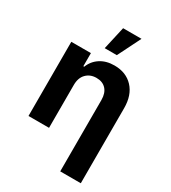

<svg xmlns="http://www.w3.org/2000/svg" viewBox="-233 -903 1088 1223"><g transform="rotate(30 311.0 -291.0)"><path d="M211.6 -315.3V0H60.4V-545.5H204.5V-449.2H210.9Q229.4 -497.2 272 -524.9Q314.6 -552.6 375 -552.6Q460.9 -552.6 512.1 -497.7Q563.2 -442.8 563.2 -347.3V204.5H411.9V-320.3Q411.9 -370.4 386.4 -398.6Q360.8 -426.8 315 -426.8Q269.5 -426.8 240.6 -397.5Q211.6 -368.3 211.6 -315.3ZM264.9 -616.8 302.9 -785.5H438.2L354 -616.8Z"/></g></svg>

Font: Inter Zeller
Style: Bold
Weight: 700
Designer: Rasmus Andersson; Joe Bland
Foundry: zeller
Version: Version 3.015;git-dec3a8cb1